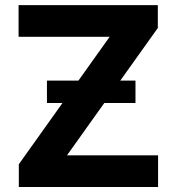

<svg xmlns="http://www.w3.org/2000/svg" viewBox="-20 -748 707 768"><path d="M55.3 0V-91L418.6 -600.8H54.3V-727.5H611.3V-636.1L248 -126.8H612.3V0ZM167.8 -336.1V-425.6H521.9V-336.1Z"/></svg>

Font: GitLab Sans
Style: Regular
Weight: 400
Designer: Rasmus Andersson
Foundry: Modifications by GitLab B.V., manufactured by rsms
Version: Version 4.000;git-c8fb6b7